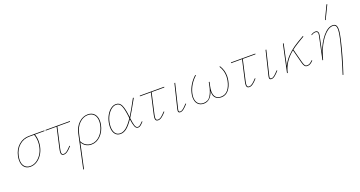

<svg xmlns="http://www.w3.org/2000/svg" viewBox="-49 -1543 4991 2664"><g transform="rotate(-20 2446.5 -211.0)"><path d="M515 -396H374Q392 -349 392 -292Q392 -250 384 -214Q371 -152 338.5 -102.5Q306 -53 261 -25Q216 3 165 3Q107 3 75.5 -34Q44 -71 44 -135Q44 -163 50 -194Q70 -291 135.5 -348.5Q201 -406 289 -406H517ZM381 -289Q381 -346 362 -396H288Q205 -396 142.5 -341Q80 -286 61 -194Q54 -157 54 -135Q54 -75 84 -41Q114 -7 167 -7Q214 -7 256.5 -34Q299 -61 330 -108Q361 -155 373 -214Q381 -249 381 -289Z M637 -95Q629 -58 629 -42Q629 -22 636.5 -14.5Q644 -7 658 -7Q683 -7 708.5 -26.5Q734 -46 770 -86L778 -80Q742 -39 713.5 -18Q685 3 658 3Q638 3 628 -7.5Q618 -18 618 -41Q618 -59 626 -96L694 -396H532L534 -406H894L892 -396H705Z M1287 -266Q1287 -239 1281 -209Q1262 -117 1202.5 -57Q1143 3 1066 3Q1022 3 986 -18Q950 -39 929 -80L849 289H838L944 -203Q965 -298 1024 -353.5Q1083 -409 1157 -409Q1218 -409 1252.5 -370Q1287 -331 1287 -266ZM1276 -266Q1276 -328 1244 -363.5Q1212 -399 1155 -399Q1086 -399 1030.5 -345.5Q975 -292 955 -200Q955 -200 950 -180L932 -95Q952 -52 987.5 -29.5Q1023 -7 1067 -7Q1139 -7 1195.5 -64.5Q1252 -122 1270 -210Q1276 -240 1276 -266Z M1838 -55Q1809 -24 1791.5 -10.5Q1774 3 1754 3Q1722 3 1707.5 -35.5Q1693 -74 1684 -145Q1633 -69 1588.5 -33Q1544 3 1495 3Q1443 3 1415 -34.5Q1387 -72 1387 -136Q1387 -166 1393 -199Q1404 -258 1431.5 -306Q1459 -354 1496 -381.5Q1533 -409 1573 -409Q1628 -409 1652.5 -356Q1677 -303 1689 -200L1692 -175Q1746 -260 1826 -410L1837 -406Q1739 -229 1694 -159Q1702 -85 1714.5 -46Q1727 -7 1754 -7Q1770 -7 1784 -17.5Q1798 -28 1811 -41.5Q1824 -55 1830 -61ZM1682 -161Q1680 -187 1678 -200Q1666 -298 1644.5 -348.5Q1623 -399 1572 -399Q1537 -399 1502.5 -373Q1468 -347 1441.5 -301.5Q1415 -256 1404 -198Q1398 -167 1398 -137Q1398 -78 1422.5 -42.5Q1447 -7 1495 -7Q1540 -7 1584.5 -44Q1629 -81 1682 -161Z M2029 -95Q2021 -58 2021 -42Q2021 -22 2028.5 -14.5Q2036 -7 2050 -7Q2075 -7 2100.5 -26.5Q2126 -46 2162 -86L2170 -80Q2134 -39 2105.5 -18Q2077 3 2050 3Q2030 3 2020 -7.5Q2010 -18 2010 -41Q2010 -59 2018 -96L2086 -396H1924L1926 -406H2286L2284 -396H2097Z M2347 -26Q2347 -36 2350 -49L2437 -406H2448L2361 -47Q2358 -37 2358 -28Q2358 -7 2379 -7Q2400 -7 2424.5 -27Q2449 -47 2484 -86L2492 -80Q2456 -39 2428.5 -18Q2401 3 2376 3Q2347 3 2347 -26Z M3158 -249Q3158 -215 3151 -181Q3135 -100 3092 -48.5Q3049 3 2984 3Q2929 3 2899.5 -27Q2870 -57 2870 -112Q2870 -125 2871 -132Q2826 3 2724 3Q2668 3 2636.5 -33Q2605 -69 2605 -131Q2605 -159 2613 -194Q2627 -255 2661.5 -310.5Q2696 -366 2745 -410L2756 -406Q2705 -361 2671 -305.5Q2637 -250 2623 -191Q2615 -156 2615 -130Q2615 -73 2644 -40Q2673 -7 2723 -7Q2794 -7 2828.5 -64Q2863 -121 2878 -198L2890 -256H2901L2888 -196Q2879 -156 2879 -123Q2879 -66 2905 -36.5Q2931 -7 2981 -7Q3047 -7 3086 -56.5Q3125 -106 3140 -182Q3147 -216 3147 -250Q3147 -333 3101 -405L3112 -407Q3158 -335 3158 -249Z M3375 -95Q3367 -58 3367 -42Q3367 -22 3374.5 -14.5Q3382 -7 3396 -7Q3421 -7 3446.5 -26.5Q3472 -46 3508 -86L3516 -80Q3480 -39 3451.5 -18Q3423 3 3396 3Q3376 3 3366 -7.5Q3356 -18 3356 -41Q3356 -59 3364 -96L3432 -396H3270L3272 -406H3632L3630 -396H3443Z M3693 -26Q3693 -36 3696 -49L3783 -406H3794L3707 -47Q3704 -37 3704 -28Q3704 -7 3725 -7Q3746 -7 3770.5 -27Q3795 -47 3830 -86L3838 -80Q3802 -39 3774.5 -18Q3747 3 3722 3Q3693 3 3693 -26Z M4342 -46Q4319 -21 4298.5 -9Q4278 3 4254 3Q4227 3 4213.5 -14.5Q4200 -32 4189 -74L4138 -270Q3997 -156 3963 -2V0H3952L4039 -406H4050L3983 -93Q4016 -165 4070 -221Q4124 -277 4180 -315Q4236 -353 4310 -395Q4316 -398 4321.5 -402Q4327 -406 4334 -409L4340 -400Q4315 -385 4297 -375Q4287 -369 4238.5 -339.5Q4190 -310 4147 -277L4199 -78Q4210 -38 4220.5 -22.5Q4231 -7 4254 -7Q4277 -7 4296 -19.5Q4315 -32 4334 -52Z M4708 -509 4699 -513 4794 -711 4804 -707ZM4835 -327Q4835 -277 4814 -187Q4760 46 4679 289L4669 287Q4748 44 4804 -190Q4825 -282 4825 -327Q4825 -366 4811.5 -382.5Q4798 -399 4772 -399Q4720 -399 4663.5 -345Q4607 -291 4559.5 -199.5Q4512 -108 4485 0H4475L4546 -335Q4550 -351 4550 -364Q4550 -399 4516 -399Q4502 -399 4486 -393.5Q4470 -388 4456 -377L4451 -385Q4466 -396 4484 -402.5Q4502 -409 4518 -409Q4560 -409 4560 -364Q4560 -349 4556 -333L4507 -103Q4557 -239 4629.5 -324Q4702 -409 4773 -409Q4805 -409 4820 -389.5Q4835 -370 4835 -327Z"/></g></svg>

Font: Ysabeau Infant Hairline
Style: Italic
Weight: 100
Italic angle: -12°
Designer: Christian Thalmann (Catharsis Fonts)
Version: Version 0.003